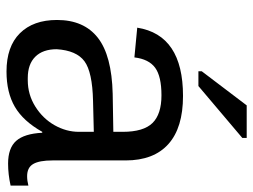

<svg xmlns="http://www.w3.org/2000/svg" viewBox="-115 -661 786 596"><g transform="rotate(90 278.0 -363.0)"><path d="M202.1 9.8Q124.5 9.8 83.3 -31.7Q42 -73.2 42 -147Q42 -230.5 97.2 -273.7Q152.3 -316.9 271 -319.8L389.2 -321.8V-351.1Q389.2 -415.5 361.8 -443.4Q334.5 -471.2 275.9 -471.2Q217.3 -471.2 190.4 -451.7Q163.6 -432.1 158.2 -387.2L65.9 -396Q88.4 -538.1 277.8 -538.1Q376.5 -538.1 427.2 -492.7Q478 -447.3 478 -359.9V-132.8Q478 -92.3 489 -73.2Q500 -54.2 526.9 -54.2Q541 -54.2 556.2 -58.1V-2.9Q521 4.9 487.8 4.9Q439.5 4.9 417.2 -20.3Q395 -45.4 392.1 -101.1H389.2Q356 -42 311.5 -16.1Q267.1 9.8 202.1 9.8ZM222.2 -56.2H229Q273.4 -56.2 310.8 -79.6Q348.1 -103 368.7 -139.4Q389.2 -175.8 389.2 -214.8V-216.8V-261.2L293 -258.8Q203.6 -256.8 170.2 -232.2Q136.7 -207.5 132.8 -146Q132.8 -103 156 -79.6Q179.2 -56.2 222.2 -56.2ZM247.1 -585.9H201.2V-596.2L307.1 -735.8H408.2V-722.2Z"/></g></svg>

Font: Libra Sans Modern
Style: Regular
Weight: 400
Foundry: Stefan Peev, Context Ltd
Version: Version 1.000